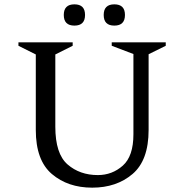

<svg xmlns="http://www.w3.org/2000/svg" viewBox="-20 -855 849 885"><path d="M405 10Q293 10 219 -53Q145 -116 145 -256V-604L65 -644V-660H315V-644L235 -604V-271Q235 -146 291.5 -97Q348 -48 431 -48Q497 -48 546 -91.5Q595 -135 595 -236V-606L495 -644V-660H744V-644L665 -605V-256Q665 -116 591 -53Q517 10 405 10ZM323 -737Q274 -737 274 -786Q274 -835 323 -835Q372 -835 372 -786Q372 -737 323 -737ZM507 -737Q458 -737 458 -786Q458 -835 507 -835Q556 -835 556 -786Q556 -737 507 -737Z"/></svg>

Font: Spectral
Style: Regular
Weight: 400
Designer: Jean-Baptiste Levee
Foundry: Production Type
Version: Version 1.002